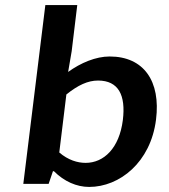

<svg xmlns="http://www.w3.org/2000/svg" viewBox="-20 -726 668 758"><path d="M72 0H172L189 -50H193C233 -10 282 12 332 12C452 12 575 -85 596 -254C615 -405 548 -503 413 -503C358 -503 299 -478 249 -442L263 -524L285 -706H159ZM214 -124 242 -353C288 -390 327 -408 367 -408C448 -408 477 -350 465 -252C451 -141 390 -83 318 -83C286 -83 249 -94 214 -124Z"/></svg>

Font: Falling Sky
Style: ExtObl
Weight: 400
Designer: Paul D. Hunt
Foundry: Adobe Systems Incorporated
Version: Version 1.02